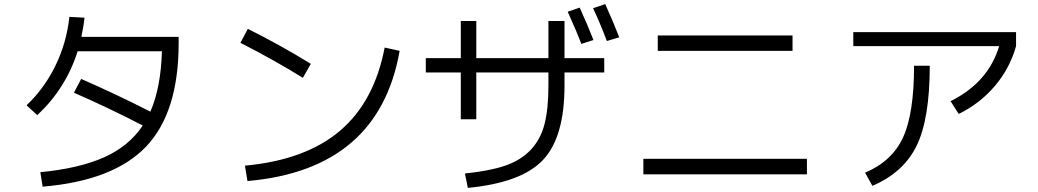

<svg xmlns="http://www.w3.org/2000/svg" viewBox="-20 -869 5040 932"><path d="M187 37.1 175.8 -33.2Q363.8 -51.3 484.9 -105.2Q606 -159.2 672.9 -259.8Q506.8 -345.7 338.9 -418.9L374 -485.8Q537.1 -415 710 -327.1Q760.7 -443.4 766.1 -620.1H356.9Q299.8 -439.9 161.1 -310.1L108.9 -357.9Q194.8 -439 249 -550Q303.2 -661.1 316.9 -787.1L390.1 -783.2Q387.2 -749 375 -689.9H847.2V-660.2Q847.2 -323.2 689.2 -157.5Q531.2 8.3 187 37.1Z M1147 -661.1 1183.1 -729Q1343.3 -648.9 1488.8 -559.1L1450.2 -491.2Q1312 -577.1 1147 -661.1ZM1919.9 -622.1Q1818.8 -45.9 1181.2 9.8L1168.9 -64.9Q1461.9 -91.8 1629.4 -233.4Q1796.9 -375 1847.2 -638.2Z M2735.8 -812 2793.9 -832Q2834 -744.1 2860.8 -674.8L2801.8 -655.8Q2779.8 -714.8 2735.8 -812ZM2858.9 -829.1 2918 -849.1Q2961.9 -751 2985.8 -688L2925.8 -669.9Q2891.1 -761.2 2858.9 -829.1ZM2046.9 -586.9H2216.8V-767.1H2292V-586.9H2642.1V-767.1H2720.2V-586.9H2913.1V-517.1H2720.2V-453.1Q2720.2 -203.1 2615.7 -92.5Q2511.2 18.1 2251 43L2236.8 -26.9Q2356.9 -39.1 2432.4 -64.9Q2507.8 -90.8 2555.9 -141.4Q2604 -191.9 2623 -265.9Q2642.1 -339.8 2642.1 -453.1V-517.1H2292V-290H2216.8V-517.1H2046.9Z M3172.9 -622.1V-696.8H3827.1V-622.1ZM3103 -22.9V-98.1H3897V-22.9Z M4122.1 -645V-712.9H4912.1V-645Q4882.3 -538.1 4809.6 -452.1Q4736.8 -366.2 4633.8 -315.9L4594.2 -377.9Q4777.3 -468.8 4830.1 -645ZM4417 -549.8H4493.2Q4493.2 -293.9 4430.2 -163.1Q4367.2 -32.2 4214.8 33.2L4179.2 -30.8Q4310.1 -85.9 4363.5 -201.9Q4417 -317.9 4417 -549.8Z"/></svg>

Font: WebKoruri
Style: Regular
Weight: 400
Foundry: lindwurm / mohemohe
Version: Version 1.00